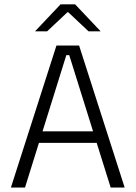

<svg xmlns="http://www.w3.org/2000/svg" viewBox="-20 -844 610 864"><path d="M92.5 0H29L234 -639H336L541 0H478L291.5 -596H278.5ZM431 -201H138.5V-253H431ZM138.5 -704 252.5 -824.5H318L432 -704V-703H378.5L287 -789H283.5L192 -703H138.5Z"/></svg>

Font: Anek Kannada Light
Style: Regular
Weight: 300
Designer: Vaishnavi Murthy, Maithili Shingre (Kannada) & Yesha Goshar (Latin)
Foundry: Ek Type
Version: Version 1.003